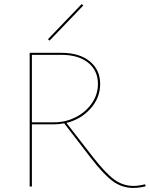

<svg xmlns="http://www.w3.org/2000/svg" viewBox="-20 -918 737 945"><path d="M697 -1Q665 7 636 7Q581 7 536 -25.5Q491 -58 427 -141L296 -311Q269 -306 247 -306H137V0H126V-658H282Q371 -658 422 -616Q473 -574 473 -505Q473 -437 426 -384Q379 -331 307 -313L436 -147Q499 -66 542 -34.5Q585 -3 637 -3Q663 -3 694 -11ZM247 -316Q303 -316 352.5 -341Q402 -366 432 -409.5Q462 -453 462 -505Q462 -570 414.5 -609Q367 -648 282 -648H137V-316ZM216 -725 382 -898 390 -891 224 -718Z"/></svg>

Font: Ysabeau Hairline
Style: Regular
Weight: 100
Designer: Christian Thalmann (Catharsis Fonts)
Version: Version 0.003